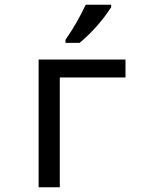

<svg xmlns="http://www.w3.org/2000/svg" viewBox="-20 -786 640 806"><path d="M506.8 -460.9H231V0H142.1V-536.1H506.8ZM254.9 -619.1Q300.8 -684.1 339.8 -766.1H446.8V-755.9Q392.1 -671.4 314 -606H254.9Z"/></svg>

Font: WenQuanYi Micro Hei Mono
Style: Regular
Weight: 400
Foundry: Ascender Corporation
Version: Version 0.2.0-beta